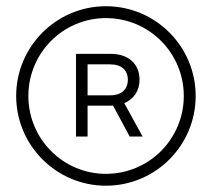

<svg xmlns="http://www.w3.org/2000/svg" viewBox="-20 -757 671 608"><path d="M315.4 -168.9C472.7 -168.9 599.6 -296.4 599.6 -453.1C599.6 -609.9 472.7 -737.3 315.4 -737.3C158.7 -737.3 31.2 -609.9 31.2 -453.1C31.2 -296.4 158.7 -168.9 315.4 -168.9ZM315.4 -206.5C179.7 -206.5 69.8 -316.9 69.8 -453.1C69.8 -589.4 179.7 -699.7 315.4 -699.7C452.1 -699.7 562 -589.4 562 -453.1C562 -316.9 452.1 -206.5 315.4 -206.5ZM390.6 -324.7H431.6L373.5 -430.2C404.3 -443.4 421.9 -470.2 421.9 -504.4C421.9 -553.2 388.2 -586.4 331.1 -586.4H220.7V-324.7H257.3V-422.4H329.6L337.9 -422.9ZM257.3 -455.1V-553.2H328.6C365.2 -553.2 384.8 -534.7 384.8 -504.4C384.8 -474.6 365.2 -455.1 328.6 -455.1Z"/></svg>

Font: Raveo Display Display ExLight
Style: Regular
Weight: 200
Designer: Jakub Foglar, Rasmus Andersson (Inter)
Foundry: Jakubfoglar.com
Version: Version 1.100;Glyphs 3.2.3 (3260)